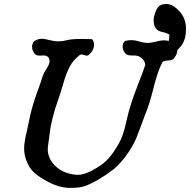

<svg xmlns="http://www.w3.org/2000/svg" viewBox="-20 -921 935 944"><path d="M785.2 -722.7Q791 -722.7 797.4 -721.7Q803.7 -720.7 809.6 -719.7Q812.5 -731.4 812.5 -744.1V-751Q797.9 -759.8 777.8 -763.7Q757.8 -767.6 748 -779.3Q735.4 -795.9 735.4 -818.4Q735.4 -831.1 737.3 -838.9Q744.1 -869.1 756.8 -885.3Q769.5 -901.4 797.9 -901.4Q830.1 -901.4 862.3 -865.2Q894.5 -830.1 894.5 -781.2Q894.5 -777.3 894 -771Q893.6 -764.6 893.6 -761.7Q890.6 -712.9 859.4 -682.6L851.6 -674.8V-673.8Q851.6 -653.3 834 -632.8Q826.2 -624 806.2 -623.5Q786.1 -623 778.3 -615.2Q754.9 -570.3 734.4 -487.3Q713.9 -404.3 694.3 -359.4Q687.5 -340.8 673.3 -302.7Q659.2 -264.6 652.3 -247.1Q645.5 -229.5 629.9 -201.7Q614.3 -173.8 594.7 -148.4Q566.4 -111.3 539.1 -89.4Q511.7 -67.4 466.8 -40Q424.8 -15.6 397.9 -6.3Q371.1 2.9 326.2 2.9Q272.5 2.9 215.8 -27.3Q171.9 -50.8 148.4 -71.8Q125 -92.8 110.4 -129.9Q98.6 -160.2 98.6 -191.4Q98.6 -209 102.1 -229Q105.5 -249 111.8 -275.4Q118.2 -301.8 121.1 -318.4Q128.9 -360.4 139.2 -395.5Q149.4 -430.7 166 -476.6Q182.6 -522.5 191.4 -550.8Q195.3 -562.5 209.5 -584.5Q223.6 -606.4 223.6 -619.1Q223.6 -648.4 193.4 -648.4Q190.4 -648.4 184.6 -647.9Q178.7 -647.5 175.8 -647.5Q156.2 -647.5 149.4 -658.2Q137.7 -672.9 137.7 -691.4Q137.7 -709 149.4 -719.7Q168 -730.5 186.5 -730.5Q198.2 -730.5 222.7 -724.1Q247.1 -717.8 261.7 -717.8H270.5Q287.1 -717.8 309.6 -723.6Q332 -729.5 382.8 -729.5Q413.1 -729.5 432.6 -728.5Q442.4 -717.8 442.4 -701.2Q442.4 -673.8 416 -650.4Q412.1 -647.5 407.2 -647.5Q402.3 -647.5 393.6 -650.4Q384.8 -653.3 380.9 -653.3Q377 -653.3 372.1 -650.4Q339.8 -625 323.2 -594.2Q306.6 -563.5 291.5 -511.2Q276.4 -459 267.6 -435.5Q231.4 -335 223.6 -257.8Q222.7 -250 218.8 -224.1Q214.8 -198.2 214.8 -185.5Q214.8 -161.1 228.5 -134.8Q265.6 -73.2 345.7 -62.5Q351.6 -61.5 363.3 -61.5Q401.4 -61.5 459 -97.7Q493.2 -119.1 513.7 -142.1Q534.2 -165 557.6 -204.1Q576.2 -234.4 585.9 -265.6Q595.7 -296.9 604 -335.4Q612.3 -374 622.1 -402.3Q634.8 -446.3 660.2 -509.8Q685.5 -573.2 694.3 -602.5Q692.4 -621.1 676.8 -634.8Q661.1 -648.4 639.6 -648.4H624Q603.5 -648.4 594.7 -660.2Q583 -674.8 583 -692.4Q583 -709 594.7 -719.7Q611.3 -723.6 627 -723.6Q643.6 -723.6 666 -716.8Q688.5 -710 706.1 -710Q721.7 -710 746.1 -716.3Q770.5 -722.7 785.2 -722.7Z"/></svg>

Font: Essays1743
Style: Italic
Weight: 500
Italic angle: -10°
Designer: Based on the typeface in a 1743 English translation of the essays of Montaigne.  PostScript/TrueType font designed by Jo
Version: Version 002.100